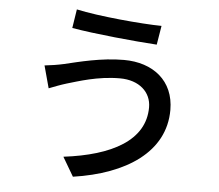

<svg xmlns="http://www.w3.org/2000/svg" viewBox="-57 -858 1114 976"><g transform="rotate(5 500.0 -369.5)"><path d="M705 -330C705 -161 538 -72 293 -42L350 55C618 16 814 -111 814 -326C814 -475 706 -559 557 -559C441 -559 328 -529 256 -512C225 -505 187 -499 157 -496L188 -382C214 -392 247 -405 277 -414C333 -430 431 -464 545 -464C644 -464 705 -407 705 -330ZM296 -794 281 -698C395 -678 603 -658 716 -651L732 -748C631 -749 409 -769 296 -794Z"/></g></svg>

Font: Source Han Sans JP Medium
Style: Regular
Weight: 500
Designer: Ryoko NISHIZUKA 西塚涼子 (kana, bopomofo & ideographs); Paul D. Hunt (Latin, Greek & Cyrillic); Sandoll Communications 산돌커뮤니
Foundry: Adobe
Version: Version 2.002;hotconv 1.0.116;makeotfexe 2.5.65601